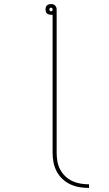

<svg xmlns="http://www.w3.org/2000/svg" viewBox="-20 -755 540 949"><path d="M420 174Q396 174 372.5 170Q349 166 327.5 156Q306 146 288.5 129.5Q271 113 260 92Q249 71 244.5 47.5Q240 24 240 0V-682H232Q227 -682 221.5 -683.5Q216 -685 212 -688.5Q208 -692 206.5 -697.5Q205 -703 205 -708Q205 -714 206.5 -719Q208 -724 212 -728Q216 -732 221.5 -733.5Q227 -735 232 -735Q238 -735 243 -733.5Q248 -732 252 -728Q256 -724 258 -719Q260 -714 260 -708V0Q260 21 263.5 42Q267 63 277 82Q287 101 302.5 116Q318 131 337.5 140Q357 149 378 152.5Q399 156 420 156ZM232 -699Q235 -699 237.5 -701Q240 -703 240 -706V-708Q240 -712 238 -714.5Q236 -717 232 -717Q229 -717 226.5 -714.5Q224 -712 224 -708Q224 -705 226.5 -702Q229 -699 232 -699Z"/></svg>

Font: Iosevka Term Curly Thin
Style: Regular
Weight: 100
Designer: Belleve Invis
Foundry: Belleve Invis
Version: Version 32.3.0